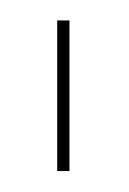

<svg xmlns="http://www.w3.org/2000/svg" viewBox="-20 -695 126 188"><path d="M36 -527.5H48V-675H36Z"/></svg>

Font: Anybody SemiExpanded Thin
Style: Regular
Weight: 250
Width: 6
Version: Version 1.113;gftools[0.9.25]